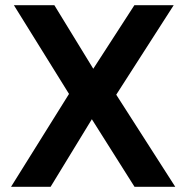

<svg xmlns="http://www.w3.org/2000/svg" viewBox="-20 -720 718 740"><path d="M22.5 0 246 -358 33.5 -700H189.5L339.5 -455L498 -700H649.5L428 -355L655.5 0H498.5L334 -260.5L175 0Z"/></svg>

Font: Geologica Medium
Style: Regular
Weight: 500
Designer: Sindre Bremnes, Frode Helland
Foundry: Monokrom Skriftforlag AS
Version: Version 1.010;gftools[0.9.28]